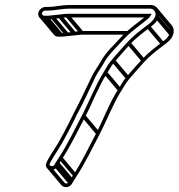

<svg xmlns="http://www.w3.org/2000/svg" viewBox="-20 -650 732 787"><path d="M151.9 -596C152.7 -600.9 159.2 -606.5 164.1 -606.5H175.1C201.2 -606.5 235.8 -614.5 259.3 -614.5H596.3C602.1 -614.5 607.7 -611.8 611.7 -607C629.9 -585.4 603.6 -561.2 583.8 -546.8C558.9 -528.6 523.9 -500.9 502.5 -477.4C482.7 -454.3 459.1 -430.4 438.9 -405.2C420.8 -383.9 420.2 -378.6 405.6 -355.4C370.7 -299.7 345.9 -233.8 315.9 -176.6C285.2 -117.9 255.7 -56.4 222.2 -5.4C216.8 2.8 212.4 9.6 208.5 16.1L202.9 26.1C197.2 35.9 176.7 30.7 185 18.1L190.7 7.8C203.3 -14.7 221.3 -40.1 235.3 -65.2C246 -84.4 265.4 -119.6 276.7 -142.6L297.4 -184.6C324.5 -233.4 346.7 -284.9 371.1 -334.6C380.5 -353.8 396.1 -373.7 404.8 -390.3C423 -424.9 460.7 -459.6 487.6 -489.6C515.1 -520.3 557.8 -548.3 589.5 -575.7C591.6 -577.5 593.7 -580.7 595 -582.6L602.2 -593.5H257C248.4 -593.5 237.9 -592.4 225.3 -590.4L195 -587.4C188 -586 180.1 -585.5 171.7 -585.5H160.7C155.9 -585.5 151.1 -591.1 151.9 -596ZM158.4 -570.5H169.3C178.5 -570.5 185.3 -571 194.8 -572.6L225.1 -575.6C237.3 -577.1 247.1 -578.5 254.6 -578.5H571.3C541.6 -553.9 502.2 -527.7 476.9 -498.4C451.7 -469.3 413.6 -437.2 391.7 -395.7C383.9 -381.1 367.8 -360.1 357.6 -339.4C332.8 -288.9 310.1 -237.7 284 -189.6L263.2 -147.4C252.2 -124.9 233 -90 222.2 -70.8C208.9 -46.8 191 -21.7 177.7 2.2C170.6 14.8 163.5 28.1 172.1 38.2C181 48.8 204.4 51.4 215.9 31.9L221.4 21.9C224.6 16.3 229.3 9.2 234.5 1.4C269 -51 298.7 -113.3 329.2 -171.4C359.5 -229.3 384.3 -296.2 417.9 -348.6C434.1 -373.8 434 -377.3 450.1 -396.8C470.1 -421.1 492.8 -445.4 513.3 -468.6C532 -489.8 565.7 -515.9 591.5 -535.2C606.1 -546 623.4 -559.2 630 -578.6C639 -603.7 623.8 -629.5 598.7 -629.5H261.7C235.4 -629.5 200.8 -621.5 177.4 -621.5H166.4C152.9 -621.5 139 -609.6 136.9 -596C134.7 -582.4 144.8 -570.5 158.4 -570.5ZM153.4 -572.7 212.9 -502 225.2 -512.6 165.7 -583.3ZM164.4 -572.7 223.9 -502 236.2 -512.6 176.7 -583.3ZM188.7 -574.7 248.2 -504 260.5 -514.6 201 -585.3ZM219.2 -577.7 278.7 -507 291 -517.6 231.5 -588.3ZM249.7 -580.7 309.2 -510 321.5 -520.6 262 -591.3ZM203.3 34.3 262.8 105 275.1 94.4 215.5 23.7ZM208.8 24.3 268.4 95 280.6 84.4 221.1 13.7ZM222.2 3.3 281.7 74 294 63.4 234.5 -7.3ZM316.4 -168.7 375.9 -98 388.2 -108.6 328.7 -179.3ZM405.6 -346.7 465.1 -276 477.4 -286.6 417.9 -357.3ZM438.4 -395.7 497.9 -325 510.2 -335.6 450.6 -406.3ZM501.8 -467.7 561.3 -397 573.6 -407.6 514.1 -478.3ZM581.5 -535.7 641.1 -465 653.3 -475.6 593.8 -546.3ZM616.7 -574.7 676.2 -504 688.5 -514.6 629 -585.3ZM611.7 -607 671.2 -536.3C689.2 -515 663.1 -490.7 643.3 -476.1C618.3 -457.6 583.6 -430.5 562.1 -406.7C542.2 -383.6 518.6 -359.7 498.4 -334.5C480.2 -313 480.3 -307.7 465.1 -284.7C428.8 -229.9 405.3 -162.9 375.4 -105.9C344.7 -47.2 315.3 14.3 281.7 65.3C276.3 73.5 271.9 80.3 268.1 86.8L262.4 96.8C258.9 103.2 248.5 103.9 243.9 98.3L184.4 27.6L172.1 38.2L231.6 108.9C240.5 119.5 263.9 122.1 275.4 102.6L281 92.6C284.1 87 288.8 79.9 294 72.1C328.5 19.7 358.2 -42.6 388.7 -100.7C419 -158.6 443.8 -225.5 477.4 -277.9C493.6 -303.1 493.5 -306.5 509.6 -326.1C529.6 -350.4 552.3 -374.7 572.8 -397.9C591.5 -419.1 625.2 -445.2 651 -464.5C665.6 -475.3 682.8 -488.5 689.5 -507.9C694.8 -522.9 691.5 -537.4 683.5 -546.9L624 -617.6ZM505.9 -522.8H316.5C307.9 -522.8 297.4 -521.7 284.8 -519.7L254.5 -516.7C247.4 -515.6 239.7 -514.8 231.3 -514.8L220.3 -514.8C218 -514.8 215.5 -516 213.6 -518.1L154.1 -588.8L141.8 -578.2L201.3 -507.5C205.1 -503 210.9 -499.8 217.9 -499.8L228.9 -499.8C238 -499.8 244.8 -500.3 254.3 -501.9L284.6 -504.8C296.6 -506 306.8 -507.8 314.1 -507.8H503.5Z"/></svg>

Font: CiSf OpenHand
Style: GlsObl
Weight: 400
Foundry: Cannot Into Space Fonts
Version: Version 0.7892